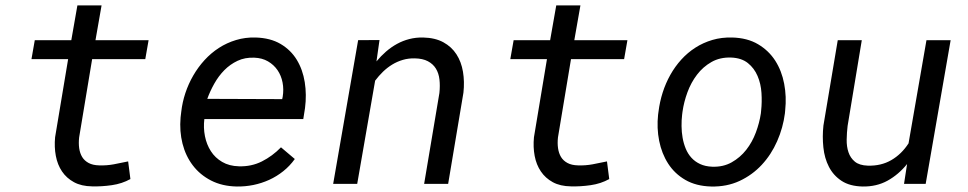

<svg xmlns="http://www.w3.org/2000/svg" viewBox="-20 -676 3561 706"><path d="M353.5 -656.2 331.1 -528.3H526.4L514.2 -458.5H318.8L271 -170.9Q268.6 -149.4 271.2 -130.9Q273.9 -112.3 282.2 -98.6Q290.5 -85 305.9 -76.7Q321.3 -68.4 344.7 -67.9Q371.6 -66.9 398.2 -71.8Q424.8 -76.7 451.2 -82.5L459.5 -17.6Q428.7 -0.5 391.1 4.9Q353.5 10.3 318.8 9.3Q279.3 8.8 252 -6.1Q224.6 -21 208 -45.7Q191.4 -70.3 185.3 -102.8Q179.2 -135.3 182.6 -171.4L230.5 -458.5H95.7L107.9 -528.3H242.2L264.6 -656.2Z M850.6 9.8Q796.9 8.8 756.1 -12.2Q715.3 -33.2 689 -67.9Q662.6 -102.5 651.1 -147.9Q639.6 -193.4 644 -244.1L646.5 -265.1Q650.4 -299.8 661.6 -333.7Q672.9 -367.7 690.7 -398.4Q708.5 -429.2 732.2 -455.1Q755.9 -481 784.9 -499.8Q814 -518.6 847.9 -528.8Q881.8 -539.1 919.4 -538.1Q974.1 -536.6 1011.7 -514.4Q1049.3 -492.2 1071.3 -456.1Q1093.3 -419.9 1100.6 -373.8Q1107.9 -327.6 1101.6 -278.8L1095.2 -238.3H731.4Q727.5 -206.1 733.6 -175.3Q739.7 -144.5 755.4 -120.1Q771 -95.7 796.9 -80.6Q822.8 -65.4 858.4 -64.5Q904.3 -63 943.1 -82.5Q981.9 -102.1 1013.2 -134.3L1064 -91.3Q1045.9 -65.9 1021.7 -46.6Q997.6 -27.3 969.7 -14.6Q941.9 -2 911.6 4.2Q881.3 10.3 850.6 9.8ZM915 -463.9Q880.9 -465.3 853.5 -452.4Q826.2 -439.5 804.9 -418Q783.7 -396.5 768.1 -368.7Q752.4 -340.8 742.2 -312.5L1017.6 -311.5L1019.5 -320.3Q1023.9 -347.2 1019 -372.6Q1014.2 -397.9 1000.5 -418Q986.8 -438 965.3 -450.4Q943.8 -462.9 915 -463.9Z M1375.5 -528.8 1364.3 -450.2Q1380.4 -469.7 1399.4 -486.3Q1418.5 -502.9 1439.9 -514.6Q1461.4 -526.4 1485.4 -532.5Q1509.3 -538.6 1535.6 -538.1Q1580.1 -537.1 1610.4 -520.5Q1640.6 -503.9 1658.4 -476.3Q1676.3 -448.7 1682.4 -412.1Q1688.5 -375.5 1684.1 -335.4L1627.9 0H1539.6L1595.7 -334Q1598.6 -360.8 1595.9 -383.8Q1593.3 -406.7 1582.8 -423.8Q1572.3 -440.9 1553.2 -450.9Q1534.2 -460.9 1504.9 -461.4Q1481.9 -461.9 1461.2 -455.8Q1440.4 -449.7 1422.4 -438.7Q1404.3 -427.7 1388.4 -412.4Q1372.6 -397 1359.4 -379.4L1293.5 0H1205.1L1296.9 -528.3Z M2114.3 -656.2 2091.8 -528.3H2287.1L2274.9 -458.5H2079.6L2031.7 -170.9Q2029.3 -149.4 2032 -130.9Q2034.7 -112.3 2043 -98.6Q2051.3 -85 2066.7 -76.7Q2082 -68.4 2105.5 -67.9Q2132.3 -66.9 2158.9 -71.8Q2185.5 -76.7 2211.9 -82.5L2220.2 -17.6Q2189.5 -0.5 2151.9 4.9Q2114.3 10.3 2079.6 9.3Q2040 8.8 2012.7 -6.1Q1985.4 -21 1968.8 -45.7Q1952.1 -70.3 1946 -102.8Q1939.9 -135.3 1943.4 -171.4L1991.2 -458.5H1856.4L1868.7 -528.3H2002.9L2025.4 -656.2Z M2401.4 -265.6Q2405.8 -301.3 2416.7 -335.7Q2427.7 -370.1 2444.8 -400.6Q2461.9 -431.2 2485.1 -456.8Q2508.3 -482.4 2536.9 -500.7Q2565.4 -519 2599.4 -529.1Q2633.3 -539.1 2672.4 -538.1Q2728 -536.6 2767.3 -513.4Q2806.6 -490.2 2830.6 -452.9Q2854.5 -415.5 2863.5 -367.9Q2872.6 -320.3 2867.2 -270.5L2866.2 -259.3Q2859.4 -206.1 2837.6 -156.7Q2815.9 -107.4 2781.2 -70.1Q2746.6 -32.7 2699.5 -10.7Q2652.3 11.2 2594.7 9.8Q2539.6 8.3 2500.2 -14.4Q2460.9 -37.1 2437 -74.2Q2413.1 -111.3 2403.8 -158.2Q2394.5 -205.1 2399.9 -254.9ZM2488.3 -254.9Q2485.8 -234.4 2486.1 -212.4Q2486.3 -190.4 2490 -169.4Q2493.7 -148.4 2501.5 -129.4Q2509.3 -110.4 2522.5 -95.9Q2535.6 -81.5 2554.4 -72.8Q2573.2 -64 2598.6 -63Q2639.2 -61.5 2670.4 -79.1Q2701.7 -96.7 2723.9 -125Q2746.1 -153.3 2759.3 -188.7Q2772.5 -224.1 2777.8 -259.3L2778.8 -270Q2782.2 -300.8 2780 -334.5Q2777.8 -368.2 2765.6 -396.7Q2753.4 -425.3 2730 -444.1Q2706.5 -462.9 2668.5 -464.4Q2627.4 -465.8 2596.2 -448Q2564.9 -430.2 2543 -401.4Q2521 -372.6 2507.8 -336.7Q2494.6 -300.8 2489.7 -265.6Z M3315.4 -72.8Q3284.2 -34.2 3243.7 -11.7Q3203.1 10.7 3151.9 9.8Q3104.5 8.8 3074.5 -11Q3044.4 -30.8 3028.1 -62.5Q3011.7 -94.2 3007.6 -134Q3003.4 -173.8 3007.8 -214.4L3060.5 -528.3H3148.9L3096.7 -212.9Q3093.8 -188.5 3093.3 -162.8Q3092.8 -137.2 3099.9 -116.2Q3106.9 -95.2 3123.5 -81.5Q3140.1 -67.9 3170.9 -66.9Q3219.7 -65.4 3257.3 -87.2Q3294.9 -108.9 3320.8 -148.9L3386.7 -528.3H3475.6L3383.8 0H3304.2Z"/></svg>

Font: TypoPRO Roboto Mono
Style: Italic
Weight: 400
Designer: Google
Version: Version 2.000986; 2015; ttfautohint (v1.3)